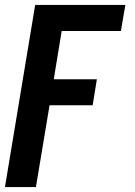

<svg xmlns="http://www.w3.org/2000/svg" viewBox="-26 -540 546 775"><path d="M-6 215 116 -520H480L462 -415H223L191 -220H365L348 -115H174L119 215Z"/></svg>

Font: Iosevka Curly Extrabold
Style: Italic
Weight: 800
Italic angle: -9°
Monospace: yes
Designer: Belleve Invis
Foundry: Belleve Invis
Version: Version 22.1.2; ttfautohint (v1.8.4)